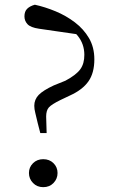

<svg xmlns="http://www.w3.org/2000/svg" viewBox="-20 -769 472 802"><path d="M160.6 12.8Q134.8 12.8 117.8 -4.7Q100.9 -22.2 100.9 -46.4Q100.9 -70.4 117.8 -87.2Q134.8 -104.1 160.6 -104.1Q186.8 -104.1 203.6 -87.2Q220.4 -70.4 220.4 -46.4Q220.4 -22.2 203.6 -4.7Q186.8 12.8 160.6 12.8ZM374.1 -521.2Q374.1 -464.1 349.3 -429Q324.5 -393.9 272.6 -370.3L232.2 -351.1Q195.9 -333.2 184.4 -320.7Q172.9 -308.2 172.8 -282.5L174.8 -213.2H148.3L137.7 -254.2Q131.6 -281.2 127.4 -297.4Q123.2 -313.5 123.2 -327.1Q123.2 -353.4 141.6 -372.5Q160 -391.5 204.5 -412.2L253.3 -431.9Q298.3 -456 315.4 -479.7Q332.6 -503.4 332.3 -540.5Q332.1 -585.4 304.8 -619.3Q277.4 -653.1 219.1 -686.2L330.7 -621.8L143 -649Q107.7 -654.2 94.9 -668Q82.1 -681.8 82.1 -700.5Q82.1 -721.3 93.5 -732.4Q104.8 -743.6 125.6 -749.3Q168.1 -740 212.1 -721.8Q256 -703.6 292.7 -675.7Q329.4 -647.9 351.8 -609.7Q374.1 -571.4 374.1 -521.2Z"/></svg>

Font: Noto Serif HK ExtraLight
Style: Regular
Weight: 200
Designer: Ryoko NISHIZUKA 西塚涼子 (kana & ideographs); Frank Grießhammer (Latin, Greek & Cyrillic); Wenlong ZHANG 张文龙 (bopomofo); San
Foundry: Adobe
Version: Version 2.002-H1;hotconv 1.1.0;makeotfexe 2.6.0